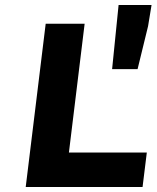

<svg xmlns="http://www.w3.org/2000/svg" viewBox="-20 -749 627 769"><path d="M551 0 568 -138H256L319 -654H163L83 0ZM573 -644 587 -729H455L429 -472H531Z"/></svg>

Font: Falling Sky
Style: ExBdObl
Weight: 400
Designer: Paul D. Hunt
Foundry: Adobe Systems Incorporated
Version: Version 1.02